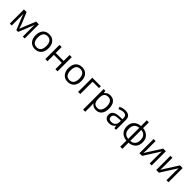

<svg xmlns="http://www.w3.org/2000/svg" viewBox="480 -2620 4756 4756"><g transform="rotate(45 2858.5 -241.5)"><path d="M337.9 -72.8 352.1 -114.7 371.6 -168.5 505.9 -496.1H601.6V0H535.2V-410.2L525.9 -384.3L499.5 -314.9L371.6 0H308.6L180.2 -315.4Q155.8 -376.5 147 -410.2V0H79.6V-496.1H171.9L302.2 -181.2Q321.3 -130.9 337.9 -72.8Z M1191.4 -249Q1191.4 -127.4 1130.1 -59.1Q1068.8 9.3 960.9 9.3Q894.5 9.3 842.8 -22.2Q791 -53.7 762.9 -112.1Q734.9 -170.4 734.9 -249Q734.9 -370.6 795.7 -438.2Q856.4 -505.9 964.4 -505.9Q1068.4 -505.9 1129.9 -436.5Q1191.4 -367.2 1191.4 -249ZM813 -249Q813 -153.8 851.1 -104Q889.2 -54.2 962.9 -54.2Q1036.6 -54.2 1075 -103.8Q1113.3 -153.3 1113.3 -249Q1113.3 -343.8 1075 -392.8Q1036.6 -441.9 961.9 -441.9Q888.2 -441.9 850.6 -393.6Q813 -345.2 813 -249Z M1398.9 -497.1V-289.1H1677.2V-497.1H1752.4V0H1677.2V-224.1H1398.9V0H1323.2V-497.1Z M2340.8 -249Q2340.8 -127.4 2279.5 -59.1Q2218.3 9.3 2110.4 9.3Q2043.9 9.3 1992.2 -22.2Q1940.4 -53.7 1912.4 -112.1Q1884.3 -170.4 1884.3 -249Q1884.3 -370.6 1945.1 -438.2Q2005.9 -505.9 2113.8 -505.9Q2217.8 -505.9 2279.3 -436.5Q2340.8 -367.2 2340.8 -249ZM1962.4 -249Q1962.4 -153.8 2000.5 -104Q2038.6 -54.2 2112.3 -54.2Q2186 -54.2 2224.4 -103.8Q2262.7 -153.3 2262.7 -249Q2262.7 -343.8 2224.4 -392.8Q2186 -441.9 2111.3 -441.9Q2037.6 -441.9 2000 -393.6Q1962.4 -345.2 1962.4 -249Z M2772 -432.6H2548.3V0H2472.7V-497.1H2772Z M3101.6 9.3Q3053.2 9.3 3012.9 -8.8Q2972.7 -26.9 2945.8 -64H2939.9Q2945.8 -20.5 2945.8 18.6V223.1H2870.1V-497.1H2931.6L2941.9 -429.2H2945.8Q2974.6 -469.7 3013.2 -487.8Q3051.8 -505.9 3101.6 -505.9Q3200.7 -505.9 3254.4 -438.5Q3308.1 -371.1 3308.1 -249Q3308.1 -126.5 3253.4 -58.6Q3198.7 9.3 3101.6 9.3ZM3090.8 -441.9Q3014.6 -441.9 2980.5 -399.9Q2946.3 -357.9 2945.8 -265.6V-249Q2945.8 -144 2980.7 -99.1Q3015.6 -54.2 3092.8 -54.2Q3156.7 -54.2 3193.4 -106.2Q3230 -158.2 3230 -250Q3230 -342.8 3193.4 -392.3Q3156.7 -441.9 3090.8 -441.9Z M3745.1 0 3730.5 -70.8H3726.6Q3689.5 -23.9 3652.6 -7.3Q3615.7 9.3 3560.1 9.3Q3486.3 9.3 3444.3 -28.8Q3402.3 -66.9 3402.3 -137.2Q3402.3 -288.1 3643.1 -295.4L3727.5 -297.9V-328.6Q3727.5 -387.2 3702.4 -415Q3677.2 -442.9 3622.1 -442.9Q3560.1 -442.9 3481.4 -404.8L3458.5 -462.4Q3495.1 -482.4 3538.8 -493.9Q3582.5 -505.4 3626.5 -505.4Q3715.3 -505.4 3758.3 -465.8Q3801.3 -426.3 3801.3 -339.4V0ZM3575.2 -53.2Q3645.5 -53.2 3685.5 -91.8Q3725.6 -130.4 3725.6 -199.7V-244.6L3650.4 -241.2Q3560.5 -238.3 3521 -213.4Q3481.4 -188.5 3481.4 -136.7Q3481.4 -95.7 3506.1 -74.5Q3530.8 -53.2 3575.2 -53.2Z M4488.8 -249Q4488.8 -136.2 4424.6 -69.3Q4360.4 -2.4 4245.1 7.3V223.1H4170.9V7.3Q4058.1 -1.5 3992.9 -69.8Q3927.7 -138.2 3927.7 -249Q3927.7 -361.8 3992.7 -428.5Q4057.6 -495.1 4173.3 -504.4V-705.6H4245.1V-504.4Q4358.9 -493.7 4423.8 -425.8Q4488.8 -357.9 4488.8 -249ZM4006.8 -249Q4006.8 -162.1 4046.6 -112.5Q4086.4 -63 4173.3 -54.7V-441.4Q4089.4 -433.6 4048.1 -386.7Q4006.8 -339.8 4006.8 -249ZM4410.6 -249Q4410.6 -422.9 4245.1 -440.4V-54.7Q4331.1 -63.5 4370.8 -112.8Q4410.6 -162.1 4410.6 -249Z M4690.9 -497.1V-181.6L4688 -99.1L4686.5 -73.2L4955.6 -497.1H5049.3V0H4979V-303.7L4980.5 -363.8L4982.4 -422.9L4714.4 0H4620.1V-497.1Z M5279.3 -497.1V-181.6L5276.4 -99.1L5274.9 -73.2L5543.9 -497.1H5637.7V0H5567.4V-303.7L5568.8 -363.8L5570.8 -422.9L5302.7 0H5208.5V-497.1Z"/></g></svg>

Font: Bpm'online Open Sans
Style: Regular
Weight: 400
Foundry: Ascender Corporation
Version: Version 1.10